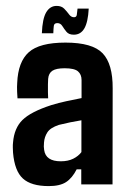

<svg xmlns="http://www.w3.org/2000/svg" viewBox="-20 -628 438 654"><path d="M146 5.9Q86.4 5.9 58.1 -19.8Q29.8 -45.4 24.4 -107.9Q23.9 -114.7 23.7 -125Q23.4 -135.3 24.4 -142.6Q28.3 -191.4 56.4 -219.2Q84.5 -247.1 154.8 -270Q180.2 -277.8 205.6 -283.2Q231 -288.6 257.8 -293.9V-355.5Q257.8 -374.5 245.6 -385Q233.4 -395.5 200.2 -395.5Q171.4 -395.5 158.4 -387Q145.5 -378.4 144 -359.4Q143.6 -354 143.3 -340.6Q143.1 -327.1 143.3 -313.7Q143.6 -300.3 144 -293H39.6Q39.1 -296.9 38.3 -314.9Q37.6 -333 38.6 -345.7Q41.5 -417.5 78.1 -450.2Q114.7 -482.9 203.1 -482.9Q294.9 -482.9 329.6 -446.5Q364.3 -410.2 363.8 -327.1L363.3 0H256.8V-51.3H241.2Q226.1 -21.5 205.1 -7.8Q184.1 5.9 146 5.9ZM187 -78.6Q211.9 -78.6 229.5 -87.4Q247.1 -96.2 257.3 -109.9V-218.3Q238.3 -215.3 219.5 -211.4Q200.7 -207.5 180.7 -202.6Q151.4 -192.9 141.4 -177.2Q131.3 -161.6 129.9 -142.6Q128.4 -127.4 130.4 -117.2Q135.7 -78.6 187 -78.6ZM244.1 -598.6H282.2Q279.8 -552.7 267.3 -531.2Q254.9 -509.8 231.4 -509.8Q214.4 -509.8 206.3 -519.8Q198.2 -529.8 192.1 -539.6Q186 -549.3 175.3 -549.3Q164.6 -549.3 163.3 -540Q162.1 -530.8 161.6 -514.6H122.6Q124.5 -564.5 137.5 -586.2Q150.4 -607.9 172.9 -607.9Q189.5 -607.9 198.7 -598.4Q208 -588.9 215.1 -579.1Q222.2 -569.3 231.9 -569.3Q240.2 -569.3 241.5 -576.9Q242.7 -584.5 244.1 -598.6Z"/></svg>

Font: Agdasima
Style: Bold
Weight: 700
Width: 3
Designer: The DocRepair Project, Patric King
Foundry: Google
Version: Version 2.002